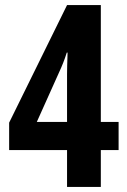

<svg xmlns="http://www.w3.org/2000/svg" viewBox="-20 -736 499 756"><path d="M447 -145H377V0H244V-145H16V-253L244 -716H377V-256H447ZM244 -421Q244 -429 244 -444.5Q244 -460 244.5 -477.5Q245 -495 245.5 -509.5Q246 -524 246 -529H243Q236 -507 228.5 -488Q221 -469 213 -452L125 -256H244Z"/></svg>

Font: Noto Sans Display ExtraCondensed
Style: Bold
Weight: 700
Width: 2
Designer: Monotype Design Team
Foundry: Monotype Imaging Inc.
Version: Version 2.003